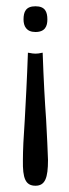

<svg xmlns="http://www.w3.org/2000/svg" viewBox="-20 -393 219 612"><path d="M93 -373C62 -373 55 -355 55 -331C55 -310 64 -291 93 -291C124 -291 131 -310 131 -331C131 -355 124 -373 93 -373ZM69 -225C66 -138 62 -67 59 -12C55 44 53 87 53 118C52 175 61 199 93 199C124 199 133 174 133 117C132 86 130 43 127 -12C123 -67 119 -138 116 -225C116 -225 114 -225 110 -224C106 -223 100 -222 93 -222C86 -222 81 -223 76 -224C71 -225 69 -225 69 -225Z"/></svg>

Font: OSH Darker Grotesque Medium
Style: Regular
Weight: 500
Designer: Gabriel Lam
Foundry: TypeRant
Version: Version 1.000;Glyphs 3.1.1 (3148)